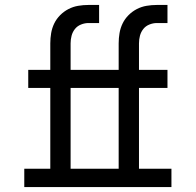

<svg xmlns="http://www.w3.org/2000/svg" viewBox="-20 -755 790 775"><path d="M78 0V-74H183V-400H94V-473H183V-580Q183 -601 186.5 -621.5Q190 -642 199 -660.5Q208 -679 223 -694Q238 -709 256.5 -718.5Q275 -728 295.5 -731.5Q316 -735 337 -735H380V-662H337Q322 -662 307 -656Q292 -650 282.5 -638Q273 -626 269 -611Q265 -596 265 -580V-473H380V-400H265V-74H396V0ZM354 0V-74H459V-400H370V-473H459V-580Q459 -601 462.5 -621.5Q466 -642 475 -660.5Q484 -679 499 -694Q514 -709 532.5 -718.5Q551 -728 571.5 -731.5Q592 -735 613 -735H656V-662H613Q598 -662 583 -656Q568 -650 558.5 -638Q549 -626 545 -611Q541 -596 541 -580V-473H656V-400H541V-74H672V0Z"/></svg>

Font: Iosevka Plex Etoile
Style: Regular
Weight: 400
Designer: Belleve Invis
Foundry: Belleve Invis
Version: Version 25.1.1; ttfautohint (v1.8.4)